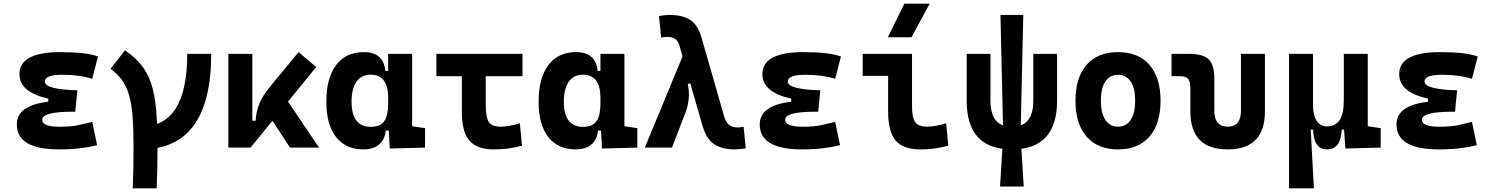

<svg xmlns="http://www.w3.org/2000/svg" viewBox="-20 -815 8243 1060"><path d="M305.7 9.8Q72.8 9.8 72.8 -128.4Q72.8 -241.2 273.9 -255.9L407.2 -316.4L395.5 -198.2H379.9Q212.9 -198.2 212.9 -153.8Q212.9 -115.2 309.6 -115.2Q373 -115.2 414.8 -124.5Q456.5 -133.8 489.3 -142.1L516.1 -13.7Q475.6 -2.9 422.6 3.4Q369.6 9.8 305.7 9.8ZM246.6 -210.4V-270.5Q87.4 -305.7 87.4 -405.3Q87.4 -527.3 313.5 -527.3Q458 -527.3 521 -502.9L489.3 -379.9Q418.5 -402.3 324.2 -402.3Q227.5 -402.3 227.5 -364.7Q227.5 -321.3 407.2 -316.4L395.5 -198.2Z M758.8 9.8V-115.7Q1013.7 -115.7 1013.7 -517.6H1146Q1146 9.8 758.8 9.8ZM712.4 224.6Q714.8 176.8 716.1 119.4Q717.3 62 717.3 -4.9Q717.3 -105.5 711.7 -174.8Q706.1 -244.1 691.9 -291.9Q677.7 -339.6 653.1 -373.4Q628.4 -407.2 590.3 -435.5L670.4 -537.1Q724.2 -500 759 -457.3Q793.8 -414.6 813.8 -356Q833.7 -297.4 841.7 -212.4Q849.6 -127.4 849.6 -4.9Q849.6 62 848.4 119.4Q847.2 176.8 844.7 224.6Z M1363.3 0 1344.7 -148.4H1391.6Q1393.1 -197.3 1412.1 -242.9Q1431.2 -288.6 1466.8 -331.5L1628.4 -527.3L1725.6 -444.8ZM1240.7 0V-517.6H1373V-52.2L1363.3 0ZM1581.1 0 1431.6 -228.5 1541 -296.9 1741.7 0Z M1986.3 9.8Q1889.2 9.8 1835.4 -58.3Q1781.7 -126.5 1781.7 -253.9Q1781.7 -384.3 1835.7 -455.8Q1889.6 -527.3 1988.3 -527.3Q2042.5 -527.3 2072.3 -501.7Q2102.1 -476.1 2107.4 -423.8H2153.3L2123 -274.9Q2123 -338.9 2098.9 -370.8Q2074.7 -402.8 2025.9 -402.8Q1975.6 -402.8 1948.2 -364Q1920.9 -325.2 1920.9 -253.9Q1920.9 -114.7 2026.9 -114.7Q2080.6 -114.7 2101.8 -146.7Q2123 -178.7 2123 -242.7V-267.1L2158.2 -93.8H2109.4Q2106.4 -59.6 2090.3 -36.4Q2074.2 -13.2 2047.9 -1.7Q2021.5 9.8 1986.3 9.8ZM2131.8 4.9 2123 -151.9V-254.4H2255.4V-118.2L2326.7 -107.4V0ZM2123 -211.4V-517.6H2255.4V-212.4Z M2707 9.8Q2612.8 9.8 2571.3 -39.1Q2529.8 -87.9 2529.8 -195.3V-517.6H2661.6V-232.9Q2661.6 -171.4 2677.3 -143.6Q2693 -115.7 2746.1 -115.7Q2766.1 -115.7 2793.2 -120.4Q2820.3 -125 2850.1 -134.3L2861.8 -10.7Q2824.2 0 2785.4 4.9Q2746.6 9.8 2707 9.8ZM2389.2 -394.5V-517.6H2864.7V-394.5Z M3158.2 9.8Q3061 9.8 3007.3 -58.3Q2953.6 -126.5 2953.6 -253.9Q2953.6 -384.3 3007.6 -455.8Q3061.5 -527.3 3160.2 -527.3Q3214.4 -527.3 3244.1 -501.7Q3273.9 -476.1 3279.3 -423.8H3325.2L3294.9 -274.9Q3294.9 -338.9 3270.8 -370.8Q3246.6 -402.8 3197.8 -402.8Q3147.5 -402.8 3120.1 -364Q3092.8 -325.2 3092.8 -253.9Q3092.8 -114.7 3198.7 -114.7Q3252.4 -114.7 3273.7 -146.7Q3294.9 -178.7 3294.9 -242.7V-267.1L3330.1 -93.8H3281.2Q3278.3 -59.6 3262.2 -36.4Q3246.1 -13.2 3219.7 -1.7Q3193.4 9.8 3158.2 9.8ZM3303.7 4.9 3294.9 -151.9V-254.4H3427.2V-118.2L3498.5 -107.4V0ZM3294.9 -211.4V-517.6H3427.2V-212.4Z M4037.1 9.8Q3967.3 9.8 3923.6 -18.3Q3879.9 -46.4 3857.9 -122.6L3731.9 -560.5Q3723.6 -590.8 3706.5 -601.1Q3689.5 -611.3 3664.6 -611.3Q3649.4 -611.3 3629.9 -607.4L3618.2 -726.6Q3647 -732.4 3678.2 -732.4Q3747.1 -732.4 3789.8 -705.6Q3832.5 -678.7 3853.5 -605.5L3978.5 -170.4Q3986.8 -140.6 4005.6 -126Q4024.4 -111.3 4050.8 -111.3Q4065.9 -111.3 4085.4 -115.2L4097.2 3.9Q4068.4 9.8 4037.1 9.8ZM3540 0 3752 -512.7 3842.8 -370.6 3776.9 -350.6Q3786.6 -308.6 3782.2 -268.3Q3777.8 -228 3764.6 -194.3L3689.9 0Z M4407.2 9.8Q4174.3 9.8 4174.3 -128.4Q4174.3 -241.2 4375.5 -255.9L4508.8 -316.4L4497.1 -198.2H4481.4Q4314.5 -198.2 4314.5 -153.8Q4314.5 -115.2 4411.1 -115.2Q4474.6 -115.2 4516.4 -124.5Q4558.1 -133.8 4590.8 -142.1L4617.7 -13.7Q4577.1 -2.9 4524.2 3.4Q4471.2 9.8 4407.2 9.8ZM4348.1 -210.4V-270.5Q4189 -305.7 4189 -405.3Q4189 -527.3 4415 -527.3Q4559.6 -527.3 4622.6 -502.9L4590.8 -379.9Q4520 -402.3 4425.8 -402.3Q4329.1 -402.3 4329.1 -364.7Q4329.1 -321.3 4508.8 -316.4L4497.1 -198.2Z M5060.5 9.8Q4966.3 9.8 4924.8 -39.1Q4883.3 -87.9 4883.3 -195.3V-517.6H5015.1V-232.9Q5015.1 -191.9 5021.4 -166Q5027.7 -140.1 5045.9 -127.9Q5064.1 -115.7 5099.6 -115.7Q5140.6 -115.7 5203.6 -134.3L5215.3 -10.7Q5175.3 0 5138.9 4.9Q5102.5 9.8 5060.5 9.8ZM4742.7 -396V-517.6H4906.2V-396ZM4881.8 -609.4 4972.7 -794.9H5112.8L5012.2 -609.4Z M5566.4 9.8Q5316.9 9.8 5316.9 -258.8V-517.6H5448.2V-258.8Q5448.2 -114.7 5566.4 -114.7Q5684.6 -114.7 5684.6 -258.8V-517.6H5815.9V-258.8Q5815.9 9.8 5566.4 9.8ZM5501 214.8 5518.6 -68.8 5503.4 -732.4H5629.4L5614.3 -68.8L5631.8 214.8Z M6152.3 9.8Q6040.5 9.8 5979 -60.5Q5917.5 -130.9 5917.5 -258.8Q5917.5 -387.2 5979 -457.3Q6040.5 -527.3 6152.3 -527.3Q6264.2 -527.3 6325.7 -457.3Q6387.2 -387.2 6387.2 -258.8Q6387.2 -130.9 6325.7 -60.5Q6264.2 9.8 6152.3 9.8ZM6152.6 -115.7Q6197.8 -115.7 6222.4 -153.1Q6247.1 -190.5 6247.1 -258.9Q6247.1 -327.6 6222.4 -364.7Q6197.8 -401.9 6152.3 -401.9Q6107.4 -401.9 6082.5 -364.7Q6057.6 -327.5 6057.6 -258.8Q6057.6 -190.4 6082.5 -153.1Q6107.4 -115.7 6152.6 -115.7Z M6757.8 9.8Q6551.8 9.8 6551.8 -200.2V-326.2Q6551.8 -363.8 6539.6 -379.2Q6527.3 -394.5 6497.1 -394.5H6447.8V-517.6H6545.4Q6622.1 -517.6 6653.1 -487.1Q6684.1 -456.5 6684.1 -380.9V-204.1Q6684.1 -115.7 6757.8 -115.7Q6831.1 -115.7 6831.1 -204.1V-517.6H6963.4V-200.2Q6963.4 9.8 6757.8 9.8Z M7305.2 9.8Q7232.9 9.8 7229.5 -99.6H7197.8L7096.7 -175.8V-517.6H7229V-234.4Q7229 -178.2 7249.3 -147.7Q7269.5 -117.2 7305.2 -117.2Q7351.6 -117.2 7375.2 -150.9Q7398.9 -184.6 7398.9 -263.7L7421.4 -99.6H7387.2Q7385.3 -44.9 7365 -17.6Q7344.7 9.8 7305.2 9.8ZM7096.7 224.6V-210L7215.3 -115.7L7233.9 224.6ZM7407.7 4.9 7398.9 -119.1V-234.4H7531.2V-118.2L7602.5 -107.4V0ZM7398.9 -146.5V-517.6H7531.2V-175.8Z M7922.9 9.8Q7689.9 9.8 7689.9 -128.4Q7689.9 -241.2 7891.1 -255.9L8024.4 -316.4L8012.7 -198.2H7997.1Q7830.1 -198.2 7830.1 -153.8Q7830.1 -115.2 7926.8 -115.2Q7990.2 -115.2 8032 -124.5Q8073.7 -133.8 8106.4 -142.1L8133.3 -13.7Q8092.8 -2.9 8039.8 3.4Q7986.8 9.8 7922.9 9.8ZM7863.8 -210.4V-270.5Q7704.6 -305.7 7704.6 -405.3Q7704.6 -527.3 7930.7 -527.3Q8075.2 -527.3 8138.2 -502.9L8106.4 -379.9Q8035.6 -402.3 7941.4 -402.3Q7844.7 -402.3 7844.7 -364.7Q7844.7 -321.3 8024.4 -316.4L8012.7 -198.2Z"/></svg>

Font: Cascadia Code PL
Style: Regular
Weight: 400
Monospace: yes
Designer: Aaron Bell
Foundry: Saja Typeworks
Version: Version 2102.003